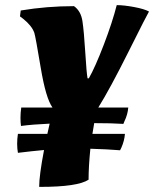

<svg xmlns="http://www.w3.org/2000/svg" viewBox="-20 -730 602 750"><path d="M63 -310H185Q159 -346 139 -466Q119 -586 114 -602Q104 -630 70 -657L58 -666L61 -689Q163 -706 269 -706Q296 -687 302 -647.5Q308 -608 313 -526.5Q318 -445 322 -424H327Q352 -468 385.5 -555.5Q419 -643 436 -710Q464 -710 504 -702.5Q544 -695 562 -685Q555 -674 482 -528Q409 -382 364 -310H481Q479 -283 466 -256L462 -246Q417 -249 348 -249L341 -207H468Q466 -180 454 -153L449 -143Q401 -147 333 -149Q326 -79 326 -28Q283 0 138 0H133Q133 -44 152 -144Q107 -140 50 -133Q47 -149 47 -168.5Q47 -188 50 -207H165L174 -247Q107 -244 62 -238Q60 -251 60 -270Q60 -289 63 -310Z"/></svg>

Font: Oleo Script
Style: Bold
Weight: 700
Designer: Soytutype
Foundry: Soytutype
Version: Version 1.002